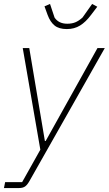

<svg xmlns="http://www.w3.org/2000/svg" viewBox="-43 -751 550 971"><path d="M450 -508H487L108 161Q96 183 84.5 191.5Q73 200 53 200H-23L-17 170H69L161 6L72 -508H105L184 -38H188ZM295 -604Q255 -604 233 -622Q211 -640 198 -675L182 -719L210 -731L233 -662Q254 -631 297 -631Q320 -631 337.5 -638Q355 -645 374 -662L423 -731L449 -717L417 -675Q391 -640 362 -622Q333 -604 295 -604Z"/></svg>

Font: IBM Plex Sans ExtLt
Style: Italic
Weight: 200
Italic angle: -11°
Designer: Mike Abbink, Paul van der Laan, Pieter van Rosmalen
Foundry: Bold Monday
Version: Version 3.005